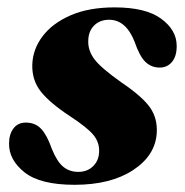

<svg xmlns="http://www.w3.org/2000/svg" viewBox="-20 -489 500 520"><path d="M192 -23.5Q217 -23.5 232.8 -39.5Q248.5 -55.5 248.5 -80Q249 -104 232.8 -123.8Q216.5 -143.5 170 -174Q114.5 -210.5 90.2 -241.5Q66 -272.5 67.5 -315Q69 -356 95.5 -391Q122 -426 171.2 -447.5Q220.5 -469 290.5 -469Q374.5 -469 416.2 -438.5Q458 -408 458.5 -366Q459 -337.5 446.2 -321.8Q433.5 -306 412.5 -306Q390 -306 374 -321.2Q358 -336.5 344.5 -376Q321 -435.5 275.5 -435.5Q250.5 -435.5 234.8 -419.8Q219 -404 219 -377Q218.5 -351.5 236 -328.2Q253.5 -305 308.5 -266Q365.5 -227.5 386.2 -198Q407 -168.5 404.5 -128.5Q400.5 -67.5 340 -28Q279.5 11.5 182 11.5Q89 11.5 46.5 -22.2Q4 -56 4.5 -100Q4.5 -125.5 16.5 -141.2Q28.5 -157 50 -157Q75.5 -157 91.5 -140Q107.5 -123 120.5 -85.5Q134.5 -51 151.5 -37.2Q168.5 -23.5 192 -23.5Z"/></svg>

Font: Fraunces 72pt
Style: Bold Italic
Weight: 700
Italic angle: -16°
Version: Version 1.000;[b76b70a41]